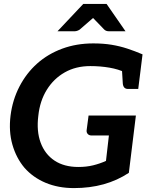

<svg xmlns="http://www.w3.org/2000/svg" viewBox="-20 -954 772 982"><path d="M358 8Q278 8 213.5 -19Q149 -46 105 -96Q63 -146 43.5 -214Q24 -282 34 -363Q44 -443 79.5 -511.5Q115 -580 170 -629Q225 -678 298 -705Q371 -732 457 -732Q509 -732 551 -725Q593 -718 631 -705.5Q669 -693 709 -676L698 -587L621 -583Q586 -600 539.5 -608Q493 -616 442 -616Q368 -616 311.5 -584Q255 -552 219.5 -495Q184 -438 176 -362Q166 -283 188 -224Q210 -165 259 -132.5Q308 -100 381 -100Q422 -100 456.5 -108.5Q491 -117 522 -131L537 -261H449Q436 -261 429 -268.5Q422 -276 423 -287L433 -363H675L639 -70Q580 -31 510 -11.5Q440 8 358 8ZM603 -610 698 -587 687 -499H635Q622 -499 615.5 -506.5Q609 -514 608 -528ZM274 -794 406 -934H525L622 -794H538Q522 -794 513 -803L456 -862L388 -803Q384 -800 376.5 -797Q369 -794 361 -794Z"/></svg>

Font: Aleo
Style: Bold Italic
Weight: 700
Italic angle: -7°
Version: Version 2.001;gftools[0.9.29]